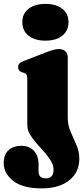

<svg xmlns="http://www.w3.org/2000/svg" viewBox="-68 -754 440 1006"><path d="M170 -541Q114 -541 81.5 -567Q49 -593 49 -638Q49 -682.5 81.5 -708Q114 -733.5 170 -733.5Q226 -733.5 258.5 -708Q291 -682.5 291 -638Q291 -593 258.5 -567Q226 -541 170 -541ZM287 -137Q287 -98.5 302.2 -63.5Q317.5 -28.5 332.5 6Q347.5 40.5 347.5 78Q347.5 149 294.5 191Q241.5 233 150 233Q50.5 233 1 193.5Q-48.5 154 -48.5 101.5Q-48.5 55.5 -23.2 32.8Q2 10 44.5 10Q85.5 10 109.8 36.5Q134 63 134 106V143.5Q134 180.5 172 180.5Q212.5 180.5 212.5 136Q212.5 111.5 198.5 88.5Q184.5 65.5 164 42.5Q143.5 19.5 123.2 -3.2Q103 -26 89 -49.8Q75 -73.5 75 -98.5V-340Q75 -356 70.8 -362.8Q66.5 -369.5 58 -372L47 -375.5Q27 -382 27 -402Q27 -414 33.5 -421Q40 -428 58 -435L169 -478Q196.5 -488.5 212 -492.8Q227.5 -497 240 -497Q263.5 -497 275.2 -484.2Q287 -471.5 287 -452Z"/></svg>

Font: Fraunces 9pt S000 Black
Style: Regular
Weight: 900
Version: Version 1.000; ttfautohint (v1.8.3)